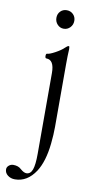

<svg xmlns="http://www.w3.org/2000/svg" viewBox="-139 -647 477 959"><g transform="rotate(10 99.5 -167.5)"><path d="M119.1 -512.2Q100.6 -512.2 87.4 -526.1Q74.2 -540 74.2 -560.1Q74.2 -579.6 86.9 -592.8Q99.6 -606 119.1 -606Q138.7 -606 151.9 -592.8Q165 -579.6 165 -560.1Q165 -540 151.6 -526.1Q138.2 -512.2 119.1 -512.2ZM9.8 271Q-11.7 271 -26.9 259Q-42 247.1 -42 229Q-42 217.8 -32.2 209.5Q-22.5 201.2 -9.8 201.2Q16.1 201.2 30.8 215.8Q48.3 231 61 231Q82 231 91.1 206.1Q100.1 181.2 100.1 126V-284.2Q100.1 -351.1 60.1 -351.1Q53.7 -351.1 53.7 -363Q53.7 -375 60.1 -375Q71.3 -375 99.4 -390.1Q127.4 -405.3 141.1 -418.9Q153.3 -431.2 160.2 -431.2Q164.1 -431.2 164.1 -417Q162.1 -381.8 162.1 -341.8V-22Q162.1 17.6 157.2 64Q147.5 155.8 113.8 208Q72.3 271 9.8 271Z"/></g></svg>

Font: Junicode SmCond Light
Style: Regular
Weight: 300
Width: 4
Designer: Peter S. Baker
Version: Version 2.206